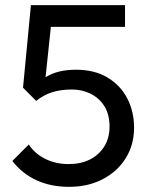

<svg xmlns="http://www.w3.org/2000/svg" viewBox="-20 -714 581 744"><path d="M247.5 10Q177 10 121.4 -15.6Q65.8 -41.2 27.8 -90.2L91.5 -154Q114.5 -119 155 -98.6Q195.5 -78.2 246 -78.2Q293 -78.2 328.4 -96Q363.8 -113.8 384.1 -146.5Q404.5 -179.2 404.5 -223.8Q404.5 -270 384.8 -301.9Q365 -333.8 331.6 -350.5Q298.2 -367.2 258.2 -367.2Q217 -367.2 183.4 -357Q149.8 -346.8 120.2 -323L121 -382.8Q138 -403.5 160 -416.8Q182 -430 210.1 -436.9Q238.2 -443.8 274.8 -443.8Q346.5 -443.8 396.6 -413.6Q446.8 -383.5 473.1 -332.8Q499.5 -282 499.5 -219Q499.5 -152.5 467.1 -100.9Q434.8 -49.2 378 -19.6Q321.2 10 247.5 10ZM120.2 -323 69.2 -374.2 99.8 -694H186L151.2 -364.5ZM119 -609.8 99.8 -694H464.5V-609.8Z"/></svg>

Font: Marine Company Thin
Style: Regular
Weight: 100
Designer: Rodrigo Fuenzalida
Foundry: fragTYPE
Version: Version 1.000